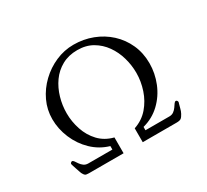

<svg xmlns="http://www.w3.org/2000/svg" viewBox="-146 -971 1292 1198"><g transform="rotate(-30 500.0 -371.5)"><path d="M887 -106Q887 -102 885 -98Q880 -82 876 -65Q872 -48 864 -33Q854 -14 844.5 -7Q835 0 812 0H568V-100Q630 -121 670 -167.5Q710 -214 730 -274Q750 -334 750 -395Q750 -450 734.5 -504.5Q719 -559 687.5 -603.5Q656 -648 609.5 -675Q563 -702 501 -702Q438 -702 390 -675.5Q342 -649 310.5 -604.5Q279 -560 263 -505Q247 -450 247 -393Q247 -333 266.5 -274.5Q286 -216 326.5 -173Q367 -130 430 -114V0H180Q161 0 154 -5Q147 -10 139 -26Q138 -28 134 -40Q130 -52 125 -66.5Q120 -81 116.5 -92.5Q113 -104 113 -105Q113 -110 117.5 -114Q122 -118 126 -118Q133 -118 139.5 -108.5Q146 -99 154.5 -86.5Q163 -74 176 -64.5Q189 -55 208 -55H381V-80Q312 -100 260 -150Q208 -200 179.5 -268Q151 -336 151 -406Q151 -474 179.5 -534.5Q208 -595 257 -642Q306 -689 368 -716Q430 -743 497 -743Q569 -743 633 -718.5Q697 -694 746 -649Q795 -604 823 -542Q851 -480 851 -406Q851 -334 823.5 -266Q796 -198 744 -148.5Q692 -99 620 -80V-56Q625 -56 630.5 -56Q636 -56 640 -56Q678 -56 716 -56Q754 -56 792 -56Q811 -56 824 -65.5Q837 -75 846 -88Q855 -101 861.5 -110.5Q868 -120 875 -120Q880 -120 883.5 -115.5Q887 -111 887 -106Z"/></g></svg>

Font: Kaisei HarunoUmi
Style: Regular
Weight: 400
Designer: Font-Kai, 金井和夫
Foundry: KAZUO KANAI
Version: Version 5.003